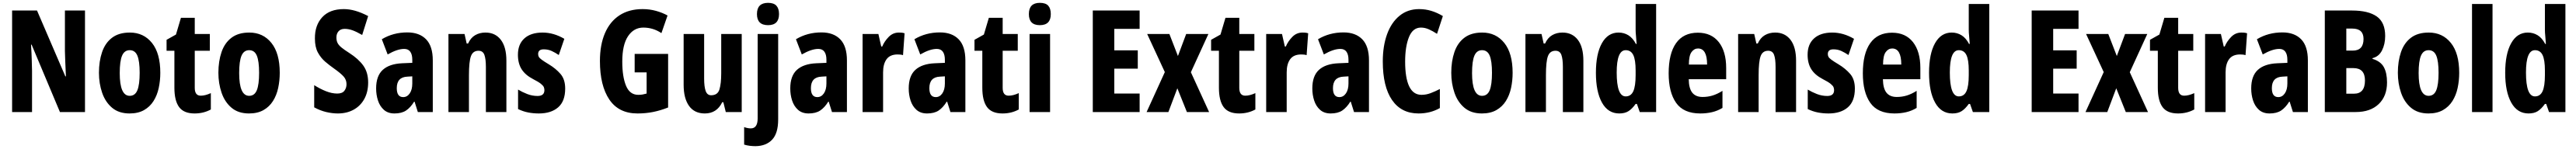

<svg xmlns="http://www.w3.org/2000/svg" viewBox="-20 -788 18095 1048"><path d="M577 0H401L202 -474H198Q202 -410 203 -367.5Q204 -325 205 -291V0H65V-714H240L439 -251H443Q440 -314 438.5 -353Q437 -392 436 -428V-714H577Z M1106 -276Q1106 -221 1095 -169.5Q1084 -118 1058.5 -77.5Q1033 -37 991.5 -13.5Q950 10 890 10Q815 10 767.5 -30Q720 -70 697.5 -135.5Q675 -201 675 -276Q675 -357 697 -421.5Q719 -486 767 -522.5Q815 -559 892 -559Q989 -559 1047.5 -486Q1106 -413 1106 -276ZM821 -274Q821 -114 891 -114Q929 -114 945 -153.5Q961 -193 961 -276Q961 -358 945 -396.5Q929 -435 891 -435Q854 -435 837.5 -396.5Q821 -358 821 -274Z M1390 -115Q1406 -115 1423.5 -119.5Q1441 -124 1461 -133V-18Q1410 10 1347 10Q1271 10 1238 -35Q1205 -80 1205 -171V-431H1150V-508L1216 -545L1251 -663H1348V-549H1454V-431H1348V-170Q1348 -115 1390 -115Z M1945 -276Q1945 -221 1934 -169.5Q1923 -118 1897.5 -77.5Q1872 -37 1830.5 -13.5Q1789 10 1729 10Q1654 10 1606.5 -30Q1559 -70 1536.5 -135.5Q1514 -201 1514 -276Q1514 -357 1536 -421.5Q1558 -486 1606 -522.5Q1654 -559 1731 -559Q1828 -559 1886.5 -486Q1945 -413 1945 -276ZM1660 -274Q1660 -114 1730 -114Q1768 -114 1784 -153.5Q1800 -193 1800 -276Q1800 -358 1784 -396.5Q1768 -435 1730 -435Q1693 -435 1676.5 -396.5Q1660 -358 1660 -274Z M2566 -208Q2566 -141 2539 -92Q2512 -43 2464 -16.5Q2416 10 2353 10Q2314 10 2271.5 0Q2229 -10 2187 -33V-189Q2228 -163 2269.5 -146.5Q2311 -130 2349 -130Q2384 -130 2399 -149.5Q2414 -169 2414 -196Q2414 -227 2393.5 -250Q2373 -273 2325 -307Q2295 -328 2264.5 -354Q2234 -380 2213 -418.5Q2192 -457 2192 -517Q2191 -610 2243.5 -667Q2296 -724 2395 -724Q2434 -724 2476 -712Q2518 -700 2566 -675L2524 -542Q2484 -565 2456 -575Q2428 -585 2401 -585Q2373 -585 2358 -568Q2343 -551 2343 -525Q2343 -502 2351 -486Q2359 -470 2378.5 -454Q2398 -438 2434 -415Q2498 -374 2532 -326.5Q2566 -279 2566 -208Z M2841 -560Q2926 -560 2973 -511.5Q3020 -463 3020 -363V0H2915L2892 -73H2889Q2863 -31 2832 -10.5Q2801 10 2751 10Q2705 10 2676.5 -15.5Q2648 -41 2635 -81Q2622 -121 2622 -166Q2622 -254 2668.5 -296.5Q2715 -339 2805 -343L2876 -346V-368Q2876 -404 2862 -424Q2848 -444 2819 -444Q2771 -444 2703 -405L2662 -512Q2742 -560 2841 -560ZM2842 -249Q2767 -246 2767 -168Q2767 -105 2812 -105Q2840 -105 2858 -131Q2876 -157 2876 -201V-251Z M3390 -559Q3459 -559 3498 -508Q3537 -457 3537 -361V0H3393V-317Q3393 -373 3382.5 -402Q3372 -431 3341 -431Q3302 -431 3288 -393Q3274 -355 3274 -259V0H3130V-549H3243L3258 -482H3268Q3286 -522 3317.5 -540.5Q3349 -559 3390 -559Z M3950 -165Q3950 -76 3900.5 -33Q3851 10 3765 10Q3726 10 3690 3Q3654 -4 3619 -21V-158Q3647 -141 3682.5 -127Q3718 -113 3756 -113Q3804 -113 3804 -154Q3804 -165 3800 -175Q3796 -185 3779.5 -198.5Q3763 -212 3724 -232Q3670 -260 3644 -301Q3618 -342 3618 -403Q3618 -477 3663.5 -518Q3709 -559 3791 -559Q3869 -559 3944 -515L3905 -401Q3880 -418 3855 -429.5Q3830 -441 3799 -441Q3760 -441 3760 -408Q3760 -397 3764.5 -388.5Q3769 -380 3785 -368Q3801 -356 3836 -335Q3884 -306 3917 -268Q3950 -230 3950 -165Z M4438 -409H4673V-32Q4620 -11 4568 -0.5Q4516 10 4458 10Q4326 10 4260 -88Q4194 -186 4194 -359Q4194 -472 4229 -554Q4264 -636 4331 -680Q4398 -724 4494 -724Q4543 -724 4588 -711.5Q4633 -699 4669 -679L4626 -555Q4568 -594 4499 -594Q4432 -594 4391.5 -533.5Q4351 -473 4351 -355Q4351 -248 4377.5 -184.5Q4404 -121 4463 -121Q4482 -121 4494.5 -123.5Q4507 -126 4522 -130V-279H4438Z M5190 -549V0H5078L5061 -69H5053Q5015 10 4931 10Q4858 10 4820 -43Q4782 -96 4782 -192V-549H4926V-236Q4926 -177 4937 -147.5Q4948 -118 4975 -118Q5021 -118 5033.5 -159Q5046 -200 5046 -273V-549Z M5297 -689Q5297 -768 5375 -768Q5415 -768 5433.5 -748Q5452 -728 5452 -689Q5452 -611 5375 -611Q5297 -611 5297 -689ZM5287 240Q5267 240 5246.5 237.5Q5226 235 5207 229V106Q5232 115 5254 115Q5302 115 5302 44V-549H5446V53Q5446 149 5404 194Q5362 239 5287 240Z M5750 -560Q5835 -560 5882 -511.5Q5929 -463 5929 -363V0H5824L5801 -73H5798Q5772 -31 5741 -10.5Q5710 10 5660 10Q5614 10 5585.5 -15.5Q5557 -41 5544 -81Q5531 -121 5531 -166Q5531 -254 5577.5 -296.5Q5624 -339 5714 -343L5785 -346V-368Q5785 -404 5771 -424Q5757 -444 5728 -444Q5680 -444 5612 -405L5571 -512Q5651 -560 5750 -560ZM5751 -249Q5676 -246 5676 -168Q5676 -105 5721 -105Q5749 -105 5767 -131Q5785 -157 5785 -201V-251Z M6294 -559Q6302 -559 6311 -558.5Q6320 -558 6334 -554L6323 -400Q6315 -403 6304.5 -404Q6294 -405 6285 -405Q6232 -405 6207.5 -371.5Q6183 -338 6183 -279V0H6039V-549H6150L6170 -461H6177Q6192 -497 6222 -528Q6252 -559 6294 -559Z M6582 -560Q6667 -560 6714 -511.5Q6761 -463 6761 -363V0H6656L6633 -73H6630Q6604 -31 6573 -10.5Q6542 10 6492 10Q6446 10 6417.5 -15.5Q6389 -41 6376 -81Q6363 -121 6363 -166Q6363 -254 6409.5 -296.5Q6456 -339 6546 -343L6617 -346V-368Q6617 -404 6603 -424Q6589 -444 6560 -444Q6512 -444 6444 -405L6403 -512Q6483 -560 6582 -560ZM6583 -249Q6508 -246 6508 -168Q6508 -105 6553 -105Q6581 -105 6599 -131Q6617 -157 6617 -201V-251Z M7065 -115Q7081 -115 7098.5 -119.5Q7116 -124 7136 -133V-18Q7085 10 7022 10Q6946 10 6913 -35Q6880 -80 6880 -171V-431H6825V-508L6891 -545L6926 -663H7023V-549H7129V-431H7023V-170Q7023 -115 7065 -115Z M7284 -768Q7325 -768 7343 -748Q7361 -728 7361 -689Q7361 -611 7284 -611Q7207 -611 7207 -689Q7207 -768 7284 -768ZM7356 -549V0H7212V-549Z M7985 0H7656V-714H7985V-585H7807V-434H7972V-305H7807V-130H7985Z M8162 -281 8038 -549H8194L8254 -394L8312 -549H8468L8345 -280L8473 0H8317L8250 -167L8187 0H8034Z M8727 -115Q8743 -115 8760.5 -119.5Q8778 -124 8798 -133V-18Q8747 10 8684 10Q8608 10 8575 -35Q8542 -80 8542 -171V-431H8487V-508L8553 -545L8588 -663H8685V-549H8791V-431H8685V-170Q8685 -115 8727 -115Z M9129 -559Q9137 -559 9146 -558.5Q9155 -558 9169 -554L9158 -400Q9150 -403 9139.5 -404Q9129 -405 9120 -405Q9067 -405 9042.5 -371.5Q9018 -338 9018 -279V0H8874V-549H8985L9005 -461H9012Q9027 -497 9057 -528Q9087 -559 9129 -559Z M9417 -560Q9502 -560 9549 -511.5Q9596 -463 9596 -363V0H9491L9468 -73H9465Q9439 -31 9408 -10.5Q9377 10 9327 10Q9281 10 9252.5 -15.5Q9224 -41 9211 -81Q9198 -121 9198 -166Q9198 -254 9244.5 -296.5Q9291 -339 9381 -343L9452 -346V-368Q9452 -404 9438 -424Q9424 -444 9395 -444Q9347 -444 9279 -405L9238 -512Q9318 -560 9417 -560ZM9418 -249Q9343 -246 9343 -168Q9343 -105 9388 -105Q9416 -105 9434 -131Q9452 -157 9452 -201V-251Z M9961 -594Q9904 -594 9877 -527.5Q9850 -461 9850 -355Q9850 -240 9878.5 -180.5Q9907 -121 9965 -121Q9997 -121 10028 -132.5Q10059 -144 10094 -162V-28Q10027 10 9944 10Q9823 10 9758 -84.5Q9693 -179 9693 -356Q9693 -464 9723 -547Q9753 -630 9810.5 -677Q9868 -724 9948 -724Q9993 -724 10034 -711.5Q10075 -699 10115 -675L10074 -550Q10045 -569 10017 -581.5Q9989 -594 9961 -594Z M10605 -276Q10605 -221 10594 -169.5Q10583 -118 10557.5 -77.5Q10532 -37 10490.5 -13.5Q10449 10 10389 10Q10314 10 10266.5 -30Q10219 -70 10196.5 -135.5Q10174 -201 10174 -276Q10174 -357 10196 -421.5Q10218 -486 10266 -522.5Q10314 -559 10391 -559Q10488 -559 10546.5 -486Q10605 -413 10605 -276ZM10320 -274Q10320 -114 10390 -114Q10428 -114 10444 -153.5Q10460 -193 10460 -276Q10460 -358 10444 -396.5Q10428 -435 10390 -435Q10353 -435 10336.5 -396.5Q10320 -358 10320 -274Z M10955 -559Q11024 -559 11063 -508Q11102 -457 11102 -361V0H10958V-317Q10958 -373 10947.5 -402Q10937 -431 10906 -431Q10867 -431 10853 -393Q10839 -355 10839 -259V0H10695V-549H10808L10823 -482H10833Q10851 -522 10882.5 -540.5Q10914 -559 10955 -559Z M11354 10Q11275 10 11232.5 -66.5Q11190 -143 11190 -276Q11190 -409 11232 -484Q11274 -559 11349 -559Q11387 -559 11418 -540Q11449 -521 11471 -479H11476Q11474 -512 11471.5 -535.5Q11469 -559 11469 -578V-760H11613V0H11498L11478 -57H11469Q11444 -22 11418.5 -6Q11393 10 11354 10ZM11399 -110Q11436 -110 11452.5 -146Q11469 -182 11469 -260V-292Q11469 -367 11452.5 -401Q11436 -435 11399 -435Q11336 -435 11336 -278Q11336 -110 11399 -110Z M11906 -558Q12001 -558 12053 -492Q12105 -426 12105 -310V-231H11842Q11843 -166 11867 -136Q11891 -106 11939 -106Q11976 -106 12009 -116Q12042 -126 12079 -149V-29Q12044 -8 12005.5 1Q11967 10 11923 10Q11806 10 11753.5 -64.5Q11701 -139 11701 -272Q11701 -411 11753 -484.5Q11805 -558 11906 -558ZM11907 -447Q11880 -447 11861.5 -421.5Q11843 -396 11843 -334H11971Q11971 -447 11907 -447Z M12449 -559Q12518 -559 12557 -508Q12596 -457 12596 -361V0H12452V-317Q12452 -373 12441.5 -402Q12431 -431 12400 -431Q12361 -431 12347 -393Q12333 -355 12333 -259V0H12189V-549H12302L12317 -482H12327Q12345 -522 12376.5 -540.5Q12408 -559 12449 -559Z M13009 -165Q13009 -76 12959.5 -33Q12910 10 12824 10Q12785 10 12749 3Q12713 -4 12678 -21V-158Q12706 -141 12741.5 -127Q12777 -113 12815 -113Q12863 -113 12863 -154Q12863 -165 12859 -175Q12855 -185 12838.5 -198.5Q12822 -212 12783 -232Q12729 -260 12703 -301Q12677 -342 12677 -403Q12677 -477 12722.5 -518Q12768 -559 12850 -559Q12928 -559 13003 -515L12964 -401Q12939 -418 12914 -429.5Q12889 -441 12858 -441Q12819 -441 12819 -408Q12819 -397 12823.5 -388.5Q12828 -380 12844 -368Q12860 -356 12895 -335Q12943 -306 12976 -268Q13009 -230 13009 -165Z M13270 -558Q13365 -558 13417 -492Q13469 -426 13469 -310V-231H13206Q13207 -166 13231 -136Q13255 -106 13303 -106Q13340 -106 13373 -116Q13406 -126 13443 -149V-29Q13408 -8 13369.5 1Q13331 10 13287 10Q13170 10 13117.5 -64.5Q13065 -139 13065 -272Q13065 -411 13117 -484.5Q13169 -558 13270 -558ZM13271 -447Q13244 -447 13225.5 -421.5Q13207 -396 13207 -334H13335Q13335 -447 13271 -447Z M13694 10Q13615 10 13572.5 -66.5Q13530 -143 13530 -276Q13530 -409 13572 -484Q13614 -559 13689 -559Q13727 -559 13758 -540Q13789 -521 13811 -479H13816Q13814 -512 13811.5 -535.5Q13809 -559 13809 -578V-760H13953V0H13838L13818 -57H13809Q13784 -22 13758.5 -6Q13733 10 13694 10ZM13739 -110Q13776 -110 13792.5 -146Q13809 -182 13809 -260V-292Q13809 -367 13792.5 -401Q13776 -435 13739 -435Q13676 -435 13676 -278Q13676 -110 13739 -110Z M14580 0H14251V-714H14580V-585H14402V-434H14567V-305H14402V-130H14580Z M14757 -281 14633 -549H14789L14849 -394L14907 -549H15063L14940 -280L15068 0H14912L14845 -167L14782 0H14629Z M15322 -115Q15338 -115 15355.5 -119.5Q15373 -124 15393 -133V-18Q15342 10 15279 10Q15203 10 15170 -35Q15137 -80 15137 -171V-431H15082V-508L15148 -545L15183 -663H15280V-549H15386V-431H15280V-170Q15280 -115 15322 -115Z M15724 -559Q15732 -559 15741 -558.5Q15750 -558 15764 -554L15753 -400Q15745 -403 15734.5 -404Q15724 -405 15715 -405Q15662 -405 15637.5 -371.5Q15613 -338 15613 -279V0H15469V-549H15580L15600 -461H15607Q15622 -497 15652 -528Q15682 -559 15724 -559Z M16012 -560Q16097 -560 16144 -511.5Q16191 -463 16191 -363V0H16086L16063 -73H16060Q16034 -31 16003 -10.5Q15972 10 15922 10Q15876 10 15847.5 -15.5Q15819 -41 15806 -81Q15793 -121 15793 -166Q15793 -254 15839.5 -296.5Q15886 -339 15976 -343L16047 -346V-368Q16047 -404 16033 -424Q16019 -444 15990 -444Q15942 -444 15874 -405L15833 -512Q15913 -560 16012 -560ZM16013 -249Q15938 -246 15938 -168Q15938 -105 15983 -105Q16011 -105 16029 -131Q16047 -157 16047 -201V-251Z M16501 -714Q16615 -714 16674.5 -672.5Q16734 -631 16734 -535Q16734 -478 16712 -434Q16690 -390 16645 -379V-374Q16702 -357 16724.5 -316Q16747 -275 16747 -208Q16747 -112 16688.5 -56Q16630 0 16527 0H16310V-714ZM16506 -432Q16582 -432 16582 -514Q16582 -587 16503 -587H16461V-432ZM16461 -309V-129H16515Q16592 -129 16592 -222Q16592 -309 16511 -309Z M17254 -276Q17254 -221 17243 -169.5Q17232 -118 17206.5 -77.5Q17181 -37 17139.5 -13.5Q17098 10 17038 10Q16963 10 16915.5 -30Q16868 -70 16845.5 -135.5Q16823 -201 16823 -276Q16823 -357 16845 -421.5Q16867 -486 16915 -522.5Q16963 -559 17040 -559Q17137 -559 17195.5 -486Q17254 -413 17254 -276ZM16969 -274Q16969 -114 17039 -114Q17077 -114 17093 -153.5Q17109 -193 17109 -276Q17109 -358 17093 -396.5Q17077 -435 17039 -435Q17002 -435 16985.5 -396.5Q16969 -358 16969 -274Z M17488 0H17344V-760H17488Z M17741 10Q17662 10 17619.5 -66.5Q17577 -143 17577 -276Q17577 -409 17619 -484Q17661 -559 17736 -559Q17774 -559 17805 -540Q17836 -521 17858 -479H17863Q17861 -512 17858.5 -535.5Q17856 -559 17856 -578V-760H18000V0H17885L17865 -57H17856Q17831 -22 17805.5 -6Q17780 10 17741 10ZM17786 -110Q17823 -110 17839.5 -146Q17856 -182 17856 -260V-292Q17856 -367 17839.5 -401Q17823 -435 17786 -435Q17723 -435 17723 -278Q17723 -110 17786 -110Z"/></svg>

Font: Noto Sans Gujarati ExtraCondensed ExtraBold
Style: Regular
Weight: 800
Width: 2
Designer: Jelle Bosma - Monotype Design Team, Universal Thirst
Foundry: Monotype Imaging Inc.
Version: Version 2.106; ttfautohint (v1.8.4.7-5d5b)